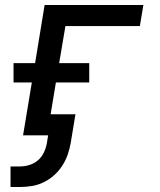

<svg xmlns="http://www.w3.org/2000/svg" viewBox="-20 -540 640 766"><path d="M22 206V124H61Q79 124 98 118Q117 112 132 99Q147 86 155.5 67.5Q164 49 167 31L172 0H72L107 -211H34V-288H120L158 -520H552L538 -436H241L216 -288H336V-211H203L182 -84H281L262 31Q258 54 250 77Q242 100 228.5 121Q215 142 196 159Q177 176 154.5 187Q132 198 108 202Q84 206 61 206Z"/></svg>

Font: Iosevka SS04 Md Ex Obl
Style: Regular
Weight: 500
Width: 7
Italic angle: -9°
Monospace: yes
Designer: Belleve Invis
Foundry: Belleve Invis
Version: Version 19.0.0; ttfautohint (v1.8.4)